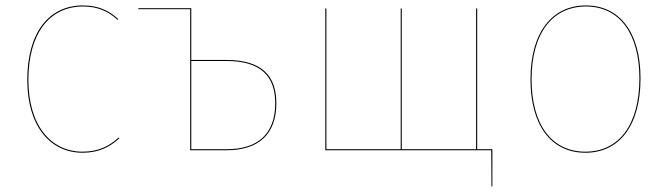

<svg xmlns="http://www.w3.org/2000/svg" viewBox="-20 -547 2431 699"><path d="M282.1 -527.2C156 -527.2 79.3 -426 79.3 -256.1C79.3 -86.1 164.4 9.1 280.4 9.1C341.1 9.1 381.6 -12.9 414.9 -44L411.8 -46.4C378.8 -15.6 338.8 5.2 280.3 5.2C166.9 5.2 83.4 -88.7 83.4 -256.1C83.4 -424.6 159.6 -523.3 282.2 -523.3C333.2 -523.3 372.9 -507.4 407.7 -474.8L410.8 -477.2C375.4 -510.3 335.4 -527.2 282.1 -527.2Z M805 -328.7H676.4V-517.2H483.6V-513.4H672.4V0H805.4C920.1 0 986.1 -56.8 986.1 -171.3C986.1 -269.5 934.6 -328.7 805 -328.7ZM805.2 -3.9H676.4V-324.9H805.1C932.5 -324.9 982 -266.5 982 -171.3C982 -59.7 919.1 -3.8 805.2 -3.8Z M1717.3 -3.9V-516.3H1713.3V-3.9H1442.7V-516.3H1438.8V-3.9H1168.3V-516.3H1164.3V0H1768.4L1769.2 131.7H1772.6V-3.9Z M2113 -527.2C1991.6 -527.2 1911.3 -431 1911.3 -258.1C1911.3 -91 1986.6 9.1 2111.1 9.1C2234.4 9.1 2311.9 -89 2311.9 -262C2311.9 -429.5 2235.5 -527.2 2113 -527.2ZM2113 -523.4C2233.4 -523.4 2307.8 -427.3 2307.8 -262C2307.8 -90.9 2232.2 5.2 2111.1 5.2C1988.9 5.2 1915.3 -92.9 1915.3 -258.1C1915.3 -429.2 1993.8 -523.3 2113 -523.3Z"/></svg>

Font: Fira Sans Four
Style: Regular
Weight: 100
Designer: Carrois Corporate & Edenspiekermann AG
Foundry: Carrois Corporate GbR & Edenspiekermann AG
Version: Version 4.203;PS 004.203;hotconv 1.0.88;makeotf.lib2.5.64775